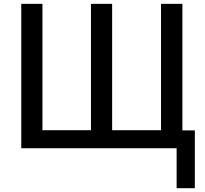

<svg xmlns="http://www.w3.org/2000/svg" viewBox="-20 -779 1079 1009"><path d="M908.2 -93.8H1003.9V210H908.2ZM91.8 0V-758.8H203.1V-94.7H458V-758.8H569.3V-94.7H826.2V-758.8H938.5V0Z"/></svg>

Font: Gothic A1 SemiBold
Style: Regular
Weight: 600
Version: Version 2.50